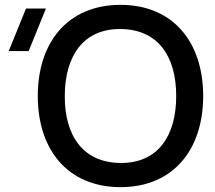

<svg xmlns="http://www.w3.org/2000/svg" viewBox="-20 -755 886 790"><path d="M476 15C691.5 15 816 -137.5 816 -360C816 -582.5 691.5 -735 476 -735C260 -735 135.5 -582.5 135.5 -360C135.5 -137.5 260 15 476 15ZM16 -545H98L169 -720H87ZM246.5 -360C247 -525 323 -637 476 -635.5C629 -634.5 705 -525 705 -360C705 -195 629 -83 476 -84.5C323 -85.5 246 -195 246.5 -360Z"/></svg>

Font: Eudonet SemiBold
Style: Regular
Weight: 600
Designer: Mikhail Sharanda
Foundry: Mikhail Sharanda
Version: Version 4.503;Glyphs 3.1.2 (3151)